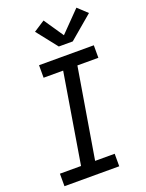

<svg xmlns="http://www.w3.org/2000/svg" viewBox="-178 -1068 877 1153"><g transform="rotate(-20 260.5 -491.5)"><path d="M27 0V-80H162L257 -655H132V-735H482V-655H348L252 -80H377V0ZM282 -800 178 -932 249 -978 334 -853 461 -983 521 -927 371 -800Z"/></g></svg>

Font: Iosevka SS04 Medium
Style: Italic
Weight: 500
Italic angle: -9°
Monospace: yes
Designer: Belleve Invis
Foundry: Belleve Invis
Version: Version 19.0.0; ttfautohint (v1.8.4)